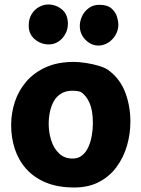

<svg xmlns="http://www.w3.org/2000/svg" viewBox="-20 -829 628 856"><path d="M308.9 -553Q332.7 -553 364.6 -548.1Q396.6 -543.2 425.5 -533.9Q454.4 -524.7 469.2 -511.7Q516.8 -474.7 539.1 -414.9Q561.3 -355.1 561.3 -287Q561.3 -232 546.2 -179.7Q531 -127.4 500.1 -85.2Q469.2 -42.9 422.1 -18Q374.9 6.9 310.9 6.9Q238.1 6.9 184.9 -15.1Q131.7 -37.1 97.1 -75.9Q62.6 -114.7 46.1 -164.9Q29.7 -215.2 29.7 -271Q29.7 -324.6 46.3 -375.1Q63 -425.7 97.4 -465.6Q131.8 -505.4 184.4 -529.2Q237.1 -553 308.9 -553ZM197.1 -276.4Q197.1 -238.9 208.3 -203.3Q219.4 -167.8 243.4 -144.9Q267.3 -122.1 304 -122.1Q329 -122.1 346.6 -136.5Q364.1 -150.9 374.4 -174.6Q384.8 -198.2 389.4 -225.8Q394.1 -253.4 394.1 -278.9Q394.1 -336 379.7 -369.2Q365.2 -402.3 340.8 -419.1Q330.1 -422.3 321.5 -423.4Q312.9 -424.6 303 -424.6Q273.7 -424.6 252.9 -412Q232.1 -399.4 220.2 -378.2Q208.3 -357 202.7 -330.8Q197.1 -304.7 197.1 -276.4ZM198.1 -630.9Q162.8 -630.9 135.4 -653.7Q108 -676.4 108 -714.9Q108 -744.8 121 -765.8Q134 -786.9 154.2 -797.9Q174.3 -809 195 -809Q229 -809 255.8 -787.2Q282.7 -765.4 282.7 -722.6Q282.7 -698.3 271.1 -677.1Q259.4 -655.9 240 -643.4Q220.6 -630.9 198.1 -630.9ZM418.6 -625.9Q386.8 -625.9 361.3 -651.4Q335.8 -676.9 335.8 -713.6Q335.8 -735 345.9 -756.7Q356 -778.3 375.7 -792.9Q395.4 -807.6 422.6 -807.6Q458.8 -807.6 477.2 -791.2Q495.6 -774.8 501.6 -754.3Q507.7 -733.9 507.7 -719.4Q507.7 -694.7 495.2 -673.1Q482.7 -651.6 462.2 -638.7Q441.8 -625.9 418.6 -625.9Z"/></svg>

Font: Playpen Sans Thai
Style: Regular
Weight: 400
Designer: Sirin Gunkloy, Laura Meseguer, Veronika Burian, José Scaglione
Foundry: TypeTogether
Version: Version 2.000